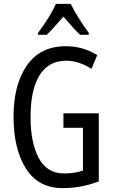

<svg xmlns="http://www.w3.org/2000/svg" viewBox="-20 -963 585 993"><path d="M491 -377V-25Q401 10 304 10Q178 10 114 -91.5Q50 -193 50 -359Q50 -525 119 -624.5Q188 -724 320 -724Q409 -724 483 -678L453 -607Q387 -649 322 -649Q232 -649 185 -574.5Q138 -500 138 -357Q138 -225 180.5 -145.5Q223 -66 311 -66Q367 -66 409 -81V-302H308V-377ZM439 -793V-783H394Q367 -808 308 -877L293 -860Q246 -806 222 -783H177V-793Q242 -881 269 -943H346Q361 -911 387 -869.5Q413 -828 439 -793Z"/></svg>

Font: Noto Sans UI Cond
Style: Regular
Weight: 400
Width: 3
Designer: Monotype Design Team
Foundry: Monotype Imaging Inc.
Version: Version 1.001